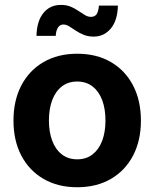

<svg xmlns="http://www.w3.org/2000/svg" viewBox="-20 -768 643 799"><path d="M301.3 11.2Q220.7 11.2 160.9 -23.7Q101.1 -58.6 68.6 -120.8Q36.1 -183.1 36.1 -266.1Q36.1 -349.6 68.6 -412.1Q101.1 -474.6 160.9 -509.5Q220.7 -544.4 301.3 -544.4Q382.3 -544.4 441.9 -509.5Q501.5 -474.6 533.9 -412.1Q566.4 -349.6 566.4 -266.1Q566.4 -183.1 533.9 -120.8Q501.5 -58.6 441.9 -23.7Q382.3 11.2 301.3 11.2ZM301.3 -105Q338.9 -105 365.2 -125.5Q391.6 -146 405.3 -182.4Q418.9 -218.8 418.9 -266.6Q418.9 -314.9 405.3 -351.3Q391.6 -387.7 365.2 -408.2Q338.9 -428.7 301.3 -428.7Q263.7 -428.7 237.3 -408.2Q210.9 -387.7 197.3 -351.3Q183.6 -314.9 183.6 -266.6Q183.6 -218.8 197.3 -182.4Q210.9 -146 237.3 -125.5Q263.7 -105 301.3 -105ZM369.6 -615.7Q346.2 -615.7 327.9 -623.3Q309.6 -630.9 294.9 -640.9Q280.3 -650.9 267.8 -658.4Q255.4 -666 243.7 -666Q229 -666 220.9 -652.8Q212.9 -639.6 211.9 -618.7H131.8Q133.3 -680.2 160.6 -713.9Q188 -747.6 233.4 -747.6Q256.8 -747.6 274.7 -740Q292.5 -732.4 306.9 -722.4Q321.3 -712.4 333.7 -705.1Q346.2 -697.8 358.4 -697.8Q375 -697.8 382.6 -709.7Q390.1 -721.7 391.6 -744.6H470.7Q469.2 -683.1 441.2 -649.4Q413.1 -615.7 369.6 -615.7Z"/></svg>

Font: Inter 20pt
Style: Bold
Weight: 700
Version: Version 4.001;git-66647c0bb